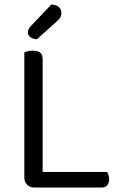

<svg xmlns="http://www.w3.org/2000/svg" viewBox="-20 -840 541 860"><path d="M89 -355H171V-8L133 0Q114 0 101.5 -12.5Q89 -25 89 -44ZM133 0V-70H458Q463 -66 466 -57Q469 -48 469 -37Q469 -20 460 -10Q451 0 436 0ZM171 -295H89V-606Q94 -608 104.5 -610.5Q115 -613 127 -613Q149 -613 160 -604.5Q171 -596 171 -576ZM119 -724 210 -820Q232 -819 243.5 -808.5Q255 -798 255 -784Q255 -770 249.5 -761Q244 -752 230 -740L145 -664Q126 -666 115.5 -674Q105 -682 105 -694Q105 -704 109 -711Q113 -718 119 -724Z"/></svg>

Font: Baloo Bhaina 2
Style: Regular
Weight: 400
Designer: Yesha Goshar, Manish Minz, Shuchita Grover and Ek Type
Foundry: Ek Type
Version: Version 1.700